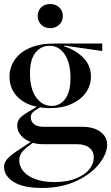

<svg xmlns="http://www.w3.org/2000/svg" viewBox="-21 -723 549 948"><path d="M-1 101Q-1 82 11.5 66Q24 50 55 28L130 -22Q99 -34 81.5 -55.5Q64 -77 64 -103Q64 -125 77.5 -140Q91 -155 128 -176L161 -196Q98 -209 62 -248.5Q26 -288 26 -344Q26 -390 51.5 -427.5Q77 -465 126.5 -486.5Q176 -508 246 -508H484V-471L297 -498L296 -494Q353 -476 390.5 -438Q428 -400 428 -345Q428 -302 403.5 -266.5Q379 -231 333 -210Q287 -189 225 -189Q197 -189 177 -193Q150 -178 140.5 -168Q131 -158 131 -144Q131 -123 147 -110Q163 -97 193 -97H383Q441 -97 474.5 -72.5Q508 -48 508 -8Q508 35 469 85.5Q430 136 356.5 170.5Q283 205 186 205Q93 205 46 175Q-1 145 -1 101ZM248 176Q309 176 353 158.5Q397 141 419.5 113.5Q442 86 442 54Q442 24 420 6.5Q398 -11 359 -11H193Q163 -11 142 -18Q103 9 88.5 27Q74 45 74 69Q74 97 93.5 121.5Q113 146 152.5 161Q192 176 248 176ZM234 -200Q275 -200 301 -234.5Q327 -269 327 -337Q327 -414 298 -455.5Q269 -497 224 -497Q181 -497 154 -463Q127 -429 127 -361Q127 -284 157.5 -242Q188 -200 234 -200ZM165 -644Q165 -670 182 -686.5Q199 -703 227 -703Q254 -703 271.5 -686.5Q289 -670 289 -644Q289 -618 271.5 -601Q254 -584 227 -584Q200 -584 182.5 -601Q165 -618 165 -644Z"/></svg>

Font: Nyght Serif
Style: Regular
Weight: 400
Designer: Maksym Kobuzan
Version: Version 0.410